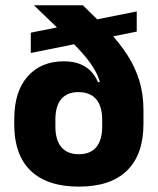

<svg xmlns="http://www.w3.org/2000/svg" viewBox="-20 -680 586 714"><path d="M273.5 14Q155.5 14 94.2 -45Q33 -104 33 -216V-237Q33 -339.5 82.8 -395.8Q132.5 -452 217 -452Q252.5 -452 277.2 -442Q302 -432 318.5 -414.5Q335 -397 344.5 -374.5L390 -376.5L360 -235.5Q360 -260.5 354.2 -279.5Q348.5 -298.5 337.5 -311.2Q326.5 -324 309.8 -330.8Q293 -337.5 271.5 -337.5Q229.5 -337.5 207.8 -311.5Q186 -285.5 186 -235.5V-209.5Q186 -159 208.2 -132.8Q230.5 -106.5 273 -106.5Q316 -106.5 338 -132.8Q360 -159 360 -209.5Q360 -224.5 360 -243.8Q360 -263 360 -285Q359.5 -301.5 358.2 -315.5Q357 -329.5 356.5 -345.5Q353.5 -381 335.5 -414.2Q317.5 -447.5 285.5 -483.2Q253.5 -519 208.5 -562Q163.5 -605 106.5 -660V-660.5H288Q342 -609 384 -563.8Q426 -518.5 454.8 -473.5Q483.5 -428.5 498.5 -379Q513.5 -329.5 513.5 -270V-219.5Q513.5 -105.5 452.5 -45.8Q391.5 14 273.5 14ZM94.5 -483V-558.5L488.5 -637.5V-562.5Z"/></svg>

Font: Anek Tamil
Style: Bold
Weight: 700
Designer: Aadarsh Rajan (Tamil), Yesha Goshar (Latin)
Foundry: Ek Type
Version: Version 1.003